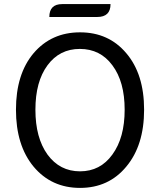

<svg xmlns="http://www.w3.org/2000/svg" viewBox="-20 -905 782 938"><path d="M144 -91Q58 -195 58 -369Q58 -543 144 -645Q231 -747 371 -747Q511 -747 597 -645Q684 -543 684 -369Q684 -195 597 -91Q511 13 371 13Q231 13 144 -91ZM529 -150Q589 -232 589 -369Q589 -506 529 -586Q470 -666 370 -666Q271 -666 212 -586Q153 -506 153 -369Q153 -232 212 -150Q272 -68 371 -68Q470 -68 529 -150ZM221 -822Q221 -885 284 -885H520Q520 -822 455 -822Z"/></svg>

Font: Swei Toothpaste CJK TC
Style: Regular
Weight: 400
Version: Version 1.0